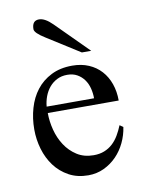

<svg xmlns="http://www.w3.org/2000/svg" viewBox="-66 -561 467 621"><g transform="rotate(-10 167.5 -251.0)"><path d="M313 -123Q309.1 -96.7 297.6 -72.5Q286.1 -48.3 268.1 -29.8Q250 -11.2 226.3 0Q202.6 11.2 174.8 11.2Q138.7 11.2 111.1 -3.9Q83.5 -19 64.9 -43.9Q46.4 -68.8 37.1 -100.3Q27.8 -131.8 27.8 -165Q27.8 -201.7 37.4 -234.6Q46.9 -267.6 66.2 -292.5Q85.4 -317.4 115 -332.3Q144.5 -347.2 184.1 -347.2Q214.4 -347.2 238.3 -336.9Q262.2 -326.7 278.8 -308.3Q295.4 -290 304.2 -264.9Q313 -239.7 313 -210H80.1Q80.1 -182.6 87.4 -154.3Q94.7 -126 109.9 -102.8Q125 -79.6 148.2 -64.7Q171.4 -49.8 203.1 -49.8Q222.7 -49.8 238 -55.9Q253.4 -62 265.4 -73Q277.3 -84 286.1 -98.9Q294.9 -113.8 301.8 -130.9ZM235.8 -231Q235.8 -247.6 231.7 -263.9Q227.5 -280.3 218.5 -292.7Q209.5 -305.2 195.8 -313Q182.1 -320.8 163.1 -320.8Q144 -320.8 129.4 -313.2Q114.7 -305.7 104.2 -293.2Q93.8 -280.8 87.6 -264.4Q81.5 -248 80.1 -231ZM222.7 -383.8 114.7 -452.1Q81.5 -472.7 81.5 -484.9Q81.5 -513.2 104.5 -513.2Q124 -513.2 148.4 -488.8L253.4 -383.8Z"/></g></svg>

Font: Scheherazade Rohingya
Style: Regular
Weight: 400
Designer: SIL International
Foundry: SIL International
Version: Version 2.000 (build 440/429)